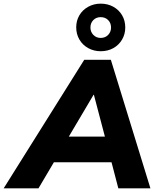

<svg xmlns="http://www.w3.org/2000/svg" viewBox="-80 -1033 863 1053"><path d="M-60 0 382 -705H528L745 0H569L522 -180L573 -143H173L235 -176L131 0ZM433 -513 278 -251 256 -284H536L505 -247L435 -513ZM472 -752Q435 -752 404 -769Q373 -786 355.5 -816Q338 -846 338 -883Q338 -920 355.5 -949.5Q373 -979 404 -996Q435 -1013 472 -1013Q511 -1013 541.5 -996Q572 -979 589.5 -949.5Q607 -920 607 -882Q607 -846 589.5 -816Q572 -786 541.5 -769Q511 -752 472 -752ZM472 -825Q497 -825 513 -841.5Q529 -858 529 -882Q529 -907 513 -923Q497 -939 472 -939Q448 -939 432 -923Q416 -907 416 -882Q416 -858 432 -841.5Q448 -825 472 -825Z"/></svg>

Font: Nunito Sans 12pt Black
Style: Italic
Weight: 900
Italic angle: -9°
Designer: Vernon Adams
Foundry: Vernon Adams
Version: Version 3.101;gftools[0.9.27]